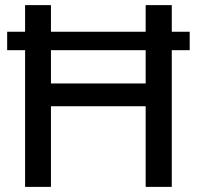

<svg xmlns="http://www.w3.org/2000/svg" viewBox="-20 -730 769 750"><path d="M78 0V-710H179V-404H549V-710H651V0H549V-315H179V0ZM8 -534V-606H721V-534Z"/></svg>

Font: Livvic Medium
Style: Regular
Weight: 500
Designer: Jacques Le Bailly, Baron von Fonthausen
Version: Version 1.001; ttfautohint (v1.8.2)